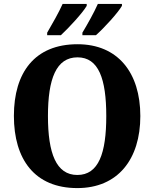

<svg xmlns="http://www.w3.org/2000/svg" viewBox="-20 -951 788 981"><path d="M401 -784V-771H470C513 -809 583 -886 603 -921V-931H480C460 -886 428 -829 401 -784ZM221 -784V-771H291C332 -809 403 -886 423 -921V-931H300C280 -886 247 -829 221 -784ZM375 10C582 10 697 -137 697 -358C697 -580 582 -725 376 -725C157 -725 51 -580 51 -359C51 -137 157 10 375 10ZM375 -57C267 -57 225 -168 225 -358C225 -548 267 -658 376 -658C484 -658 523 -548 523 -358C523 -168 484 -57 375 -57Z"/></svg>

Font: Noto Serif Armenian SemiCondensed
Style: Bold
Weight: 700
Width: 4
Designer: Monotype Design Team
Foundry: Monotype Imaging Inc.
Version: Version 2.008